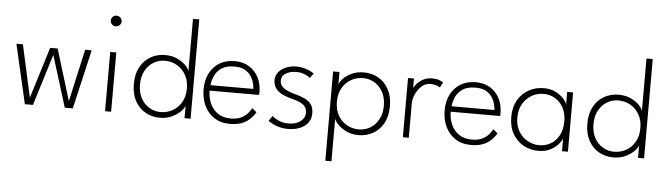

<svg xmlns="http://www.w3.org/2000/svg" viewBox="-52 -903 4569 1325"><g transform="rotate(5 2232.5 -240.0)"><path d="M298.5 -356 188.5 0H132.5L38 -410.5H83L163 -48L272.5 -402.5H324.5L433 -48L514.5 -410.5H559.5L464.5 0H409Z M688 0V-410.5H730V0ZM710 -590Q694.5 -590 683.8 -600.8Q673 -611.5 673 -627Q673 -642.5 684 -653.2Q695 -664 710 -664Q720 -664 728.8 -659Q737.5 -654 742.8 -645.8Q748 -637.5 748 -627Q748 -611.5 736.8 -600.8Q725.5 -590 710 -590Z M1068 12Q1013 12 968 -13.2Q923 -38.5 896.2 -87.2Q869.5 -136 869.5 -205Q869.5 -274 896.2 -322.8Q923 -371.5 968 -397Q1013 -422.5 1068 -422.5Q1117 -422.5 1154.5 -404.2Q1192 -386 1213.8 -362.2Q1235.5 -338.5 1237 -321.5V-688H1280.5V0H1238.5V-89Q1236.5 -73.5 1214.5 -49.5Q1192.5 -25.5 1154.8 -6.8Q1117 12 1068 12ZM1069 -27.5Q1115 -27.5 1153.2 -49Q1191.5 -70.5 1214.2 -110.5Q1237 -150.5 1237 -205Q1237 -259.5 1214.2 -299.5Q1191.5 -339.5 1153.2 -361.2Q1115 -383 1069 -383Q1028 -383 992 -361.8Q956 -340.5 934 -300.5Q912 -260.5 912 -205Q912 -149.5 934 -109.5Q956 -69.5 992 -48.5Q1028 -27.5 1069 -27.5Z M1394.5 -204.5Q1394.5 -158 1412 -117Q1429.5 -76 1465.5 -50.8Q1501.5 -25.5 1556 -25.5Q1600 -25.5 1628.8 -40Q1657.5 -54.5 1674.2 -74.5Q1691 -94.5 1698 -109.5L1729.5 -83.5Q1710.5 -52.5 1686 -31Q1661.5 -9.5 1629.5 1.2Q1597.5 12 1553.5 12Q1489 12 1443.8 -18Q1398.5 -48 1375.2 -98.5Q1352 -149 1352 -210.5Q1352 -270.5 1375.2 -318.5Q1398.5 -366.5 1443.2 -394.5Q1488 -422.5 1551.5 -422.5Q1607.5 -422.5 1649.5 -396.8Q1691.5 -371 1714.8 -326.2Q1738 -281.5 1738 -223.5Q1738 -219 1737.5 -213.8Q1737 -208.5 1737 -204.5ZM1694 -242.5Q1693 -272.5 1679.8 -305.8Q1666.5 -339 1635.8 -362Q1605 -385 1551.5 -385Q1495 -385 1462.2 -362.8Q1429.5 -340.5 1414.8 -307.2Q1400 -274 1397 -242.5Z M1978.5 -422.5Q2005.5 -422.5 2029.2 -416.2Q2053 -410 2071.5 -400.8Q2090 -391.5 2099.5 -383.5L2075.5 -352Q2065 -362 2039 -373.5Q2013 -385 1980 -385Q1937.5 -385 1907.5 -367Q1877.5 -349 1877.5 -315Q1877.5 -282.5 1907.8 -263Q1938 -243.5 1986 -231Q2022.5 -222 2051.5 -208.2Q2080.5 -194.5 2097.2 -171.5Q2114 -148.5 2114 -111Q2114 -79.5 2101.5 -56.5Q2089 -33.5 2067 -18.5Q2045 -3.5 2016.5 4.2Q1988 12 1955.5 12Q1924 12 1896.5 4.8Q1869 -2.5 1849 -13.2Q1829 -24 1818 -33L1843 -68.5Q1856 -54.5 1886 -40.2Q1916 -26 1957 -26Q2006 -26 2038 -49.5Q2070 -73 2070 -110.5Q2070 -139 2054.8 -155.5Q2039.5 -172 2014.8 -182Q1990 -192 1962.5 -198.5Q1936 -205.5 1912.8 -214.8Q1889.5 -224 1872 -238Q1854.5 -252 1844.5 -271.2Q1834.5 -290.5 1834.5 -316Q1834.5 -348 1854 -371.8Q1873.5 -395.5 1906.5 -409Q1939.5 -422.5 1978.5 -422.5Z M2274.5 208H2232V-410.5H2276V-321.5Q2278 -338.5 2299.5 -362.2Q2321 -386 2358.2 -404.2Q2395.5 -422.5 2444.5 -422.5Q2500 -422.5 2545 -397Q2590 -371.5 2616.8 -322.8Q2643.5 -274 2643.5 -205Q2643.5 -136 2616.5 -87.2Q2589.5 -38.5 2544.5 -13.2Q2499.5 12 2444 12Q2394.5 12 2357 -7.2Q2319.5 -26.5 2298 -50.5Q2276.5 -74.5 2274.5 -89ZM2601.5 -205Q2601.5 -260.5 2579.2 -300.5Q2557 -340.5 2521 -361.8Q2485 -383 2443.5 -383Q2397.5 -383 2359.2 -361.2Q2321 -339.5 2298.5 -299.5Q2276 -259.5 2276 -205Q2276 -150.5 2298.5 -110.5Q2321 -70.5 2359.2 -49Q2397.5 -27.5 2443.5 -27.5Q2485 -27.5 2521 -48.5Q2557 -69.5 2579.2 -109.5Q2601.5 -149.5 2601.5 -205Z M2792 0H2751V-410.5H2792V-334.5H2789.5Q2791.5 -348 2807.5 -368.8Q2823.5 -389.5 2851.8 -406Q2880 -422.5 2917.5 -422.5Q2946.5 -422.5 2966.8 -415.2Q2987 -408 2994.5 -401L2975.5 -364.5Q2968.5 -370.5 2950.8 -376.8Q2933 -383 2908 -383Q2873.5 -383 2847.2 -358.8Q2821 -334.5 2806.5 -301Q2792 -267.5 2792 -240Z M3064.5 -204.5Q3064.5 -158 3082 -117Q3099.5 -76 3135.5 -50.8Q3171.5 -25.5 3226 -25.5Q3270 -25.5 3298.8 -40Q3327.5 -54.5 3344.2 -74.5Q3361 -94.5 3368 -109.5L3399.5 -83.5Q3380.5 -52.5 3356 -31Q3331.5 -9.5 3299.5 1.2Q3267.5 12 3223.5 12Q3159 12 3113.8 -18Q3068.5 -48 3045.2 -98.5Q3022 -149 3022 -210.5Q3022 -270.5 3045.2 -318.5Q3068.5 -366.5 3113.2 -394.5Q3158 -422.5 3221.5 -422.5Q3277.5 -422.5 3319.5 -396.8Q3361.5 -371 3384.8 -326.2Q3408 -281.5 3408 -223.5Q3408 -219 3407.5 -213.8Q3407 -208.5 3407 -204.5ZM3364 -242.5Q3363 -272.5 3349.8 -305.8Q3336.5 -339 3305.8 -362Q3275 -385 3221.5 -385Q3165 -385 3132.2 -362.8Q3099.5 -340.5 3084.8 -307.2Q3070 -274 3067 -242.5Z M3853.5 0V-89Q3850.5 -75.5 3830.5 -51Q3810.5 -26.5 3775 -7.2Q3739.5 12 3690.5 12Q3635.5 12 3588.5 -13.2Q3541.5 -38.5 3512.8 -87.2Q3484 -136 3484 -205Q3484 -274 3512.8 -322.8Q3541.5 -371.5 3588.5 -397Q3635.5 -422.5 3690.5 -422.5Q3739 -422.5 3774.8 -403.8Q3810.5 -385 3831 -361.2Q3851.5 -337.5 3853.5 -321.5V-410.5H3894.5V0ZM3526 -205Q3526 -149.5 3550 -109.5Q3574 -69.5 3612 -48.5Q3650 -27.5 3691.5 -27.5Q3737.5 -27.5 3773.5 -49Q3809.5 -70.5 3830.5 -110.5Q3851.5 -150.5 3851.5 -205Q3851.5 -259.5 3830.5 -299.5Q3809.5 -339.5 3773.5 -361.2Q3737.5 -383 3691.5 -383Q3650 -383 3612 -361.8Q3574 -340.5 3550 -300.5Q3526 -260.5 3526 -205Z M4209.5 12Q4154.5 12 4109.5 -13.2Q4064.5 -38.5 4037.8 -87.2Q4011 -136 4011 -205Q4011 -274 4037.8 -322.8Q4064.5 -371.5 4109.5 -397Q4154.5 -422.5 4209.5 -422.5Q4258.5 -422.5 4296 -404.2Q4333.5 -386 4355.2 -362.2Q4377 -338.5 4378.5 -321.5V-688H4422V0H4380V-89Q4378 -73.5 4356 -49.5Q4334 -25.5 4296.2 -6.8Q4258.5 12 4209.5 12ZM4210.5 -27.5Q4256.5 -27.5 4294.8 -49Q4333 -70.5 4355.8 -110.5Q4378.5 -150.5 4378.5 -205Q4378.5 -259.5 4355.8 -299.5Q4333 -339.5 4294.8 -361.2Q4256.5 -383 4210.5 -383Q4169.5 -383 4133.5 -361.8Q4097.5 -340.5 4075.5 -300.5Q4053.5 -260.5 4053.5 -205Q4053.5 -149.5 4075.5 -109.5Q4097.5 -69.5 4133.5 -48.5Q4169.5 -27.5 4210.5 -27.5Z"/></g></svg>

Font: League Spartan Thin ExtraLight
Style: Regular
Weight: 250
Version: Version 2.002